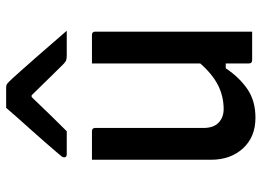

<svg xmlns="http://www.w3.org/2000/svg" viewBox="-136 -724 871 640"><g transform="rotate(-90 300.0 -404.5)"><path d="M182 -534Q193 -534 193 -523V-162Q193 -129 210.5 -112Q228 -95 256 -95Q298 -95 335 -113.5Q372 -132 408 -173V-534H503Q514 -534 514 -523V0H419Q408 0 408 -11V-88H392Q361 -42 322 -15.5Q283 11 227 11Q163 11 125 -30.5Q87 -72 87 -137V-534ZM260 -820H328Q336 -820 341 -816Q346 -812 359 -798Q367 -789 385.5 -768.5Q404 -748 427.5 -721Q451 -694 474.5 -667Q498 -640 517 -618H435Q424 -618 418.5 -620Q413 -622 406 -629Q395 -640 368.5 -667Q342 -694 302 -735H296Q258 -695 231 -667.5Q204 -640 182 -618H105Q95 -618 95 -627Q95 -631 98.5 -635.5Q102 -640 115 -655Q127 -669 146.5 -691.5Q166 -714 188.5 -739Q211 -764 230.5 -786Q250 -808 260 -820Z"/></g></svg>

Font: Recursive Mn Lnr St Med
Style: Regular
Weight: 500
Monospace: yes
Version: Version 1.079;hotconv 1.0.112;makeotfexe 2.5.65598; ttfautoh